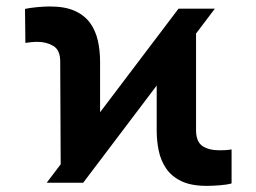

<svg xmlns="http://www.w3.org/2000/svg" viewBox="-20 -573 804 602"><path d="M126.4 0 539.8 -545.9H653.7L240.8 0ZM170.5 -12.7 168.8 -379.5Q168.9 -416 147.3 -428.9Q125.7 -441.8 96.7 -441.8Q87.7 -441.8 78 -440.8Q68.3 -439.8 59.6 -438.5L58.4 -545.1Q72.5 -548.2 95.3 -550.5Q118.1 -552.7 136.7 -552.7Q183.7 -552.7 214.2 -539Q244.7 -525.3 262.2 -501.4Q279.6 -477.4 286.7 -446Q293.8 -414.6 293.8 -379.5V-121.5ZM628.3 9.8Q579.3 9.8 548.5 -5.1Q517.7 -20 500.8 -45Q484 -69.9 477.6 -100.8Q471.3 -131.7 471.3 -163.7V-423.4L594.7 -532.6V-163.1Q595.2 -127.9 615.5 -114.7Q635.8 -101.6 668.4 -101.8Q675.9 -101.6 686 -102.2Q696.2 -102.8 706.1 -104.5V2.1Q691.8 6.2 668.6 8Q645.4 9.8 628.3 9.8Z"/></svg>

Font: Inter V
Style: 
Weight: 400
Designer: Rasmus Andersson
Foundry: rsms
Version: Version 4.000;git-a3f224843